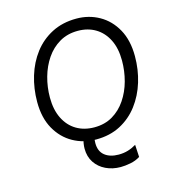

<svg xmlns="http://www.w3.org/2000/svg" viewBox="-124 -773 971 1071"><g transform="rotate(-15 361.5 -238.0)"><path d="M441 194Q394 194 355.5 175.5Q317 157 294.5 123Q272 89 272 43Q272 29 274.5 13.5Q277 -2 281 -18L349 -32Q338 -1 338 29Q338 76 368 100Q398 124 448 124Q477 124 502 116.5Q527 109 550 95L554 166Q529 182 497.5 188Q466 194 441 194ZM348 10Q276 10 216 -23.5Q156 -57 120 -121Q84 -185 84 -277Q84 -354 105.5 -425Q127 -496 169 -551Q211 -606 273 -638Q335 -670 415 -670Q487 -670 546.5 -636.5Q606 -603 641.5 -539Q677 -475 677 -383Q677 -306 655.5 -235.5Q634 -165 592 -109.5Q550 -54 489 -22Q428 10 348 10ZM357 -58Q417 -58 462.5 -85Q508 -112 539 -158Q570 -204 585.5 -261Q601 -318 601 -378Q601 -449 576 -499Q551 -549 507 -575.5Q463 -602 405 -602Q345 -602 299 -575Q253 -548 222 -502.5Q191 -457 175 -400Q159 -343 159 -282Q159 -212 184 -161.5Q209 -111 253.5 -84.5Q298 -58 357 -58Z"/></g></svg>

Font: Kantumruy Pro
Style: Italic
Weight: 400
Italic angle: -13°
Designer: Sovichet Tep
Foundry: Sovichet Tep
Version: Version 1.002